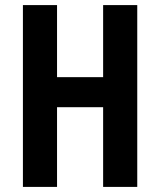

<svg xmlns="http://www.w3.org/2000/svg" viewBox="-20 -734 628 754"><path d="M519 0V-714H385V-431H204V-714H70V0H204V-313H385V0Z"/></svg>

Font: Noto Sans Malayalam ExtraCondensed
Style: Bold
Weight: 700
Width: 2
Designer: Jelle Bosma - Monotype Design Team
Foundry: Monotype Imaging Inc.
Version: Version 2.104